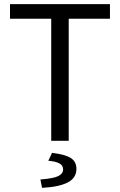

<svg xmlns="http://www.w3.org/2000/svg" viewBox="-20 -676 576 922"><path d="M226 0V-586H28V-656H508V-586H310V0ZM182 226 174 186Q237 181 260 169.5Q283 158 283 138Q283 118 265 108.5Q247 99 212 96L230 58Q295 66 321 83.5Q347 101 347 135Q347 179 304.5 200.5Q262 222 182 226Z"/></svg>

Font: Giro Regular
Style: Regular
Weight: 400
Designer: Paul D. Hunt
Foundry: Adobe Systems Incorporated
Version: Version 1.000;PS 1.0;hotconv 1.0.88;makeotf.lib2.5.647800